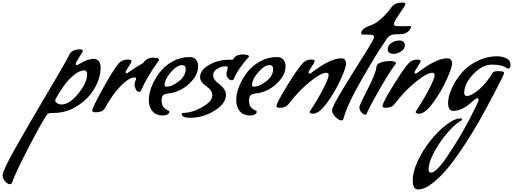

<svg xmlns="http://www.w3.org/2000/svg" viewBox="-322 -844 4003 1498"><path d="M100 37Q55 37 48 46Q14 90 -92.5 294Q-199 498 -228 581Q-232 593 -247 593Q-262 593 -282 571Q-302 549 -302 524Q-302 489 -202 311.5Q-102 134 35.5 -98Q173 -330 196.5 -374.5Q220 -419 221 -421.5Q222 -424 228 -431.5Q234 -439 242 -444Q265 -459 303 -459Q324 -459 324 -446Q324 -440 296.5 -398Q269 -356 269 -346Q269 -336 276 -336Q283 -336 302 -348Q361 -385 411 -385Q431 -385 447 -369Q463 -353 463 -316Q463 -235 415 -153.5Q367 -72 281.5 -17.5Q196 37 100 37ZM358 -264Q358 -278 352 -286.5Q346 -295 337 -295Q301 -295 258 -261Q215 -227 183.5 -184Q152 -141 130.5 -105Q109 -69 109 -59Q109 -49 123.5 -39Q138 -29 158 -29Q221 -29 289.5 -115Q358 -201 358 -264Z M740 -227Q740 -240 730 -240Q691 -240 641 -193.5Q591 -147 557 -97.5Q523 -48 495 2Q478 32 425 32Q398 32 398 20Q398 -7 496.5 -181.5Q595 -356 627 -368Q649 -379 676.5 -379Q704 -379 704 -367.5Q704 -356 681 -323Q658 -290 658 -281Q658 -272 665 -272Q669 -272 687 -284Q731 -317 795 -352L804 -364Q828 -394 873.5 -394Q919 -394 919 -376Q917 -371 909 -360Q830 -252 776 -134Q772 -127 767 -127Q748 -127 738 -146.5Q728 -166 728 -184.5Q728 -203 740 -227Z M951 57Q893 57 866 22.5Q839 -12 839 -62.5Q839 -113 861 -168.5Q883 -224 921.5 -276Q960 -328 1022.5 -363.5Q1085 -399 1157 -399Q1190 -399 1207 -378.5Q1224 -358 1224 -330Q1224 -272 1183 -222Q1142 -172 1092 -146Q1042 -120 1003.5 -116.5Q965 -113 952 -102Q939 -91 939 -58Q939 -25 954 -8Q969 9 984 15Q999 21 999 27Q999 41 984 49Q969 57 951 57ZM1127 -305Q1127 -336 1099 -336Q1059 -336 1010.5 -280Q962 -224 962 -179Q962 -168 979 -168Q1020 -168 1073.5 -210Q1127 -252 1127 -305Z M1095 47Q1095 39 1106 37Q1176 37 1255.5 -8Q1335 -53 1335 -102Q1335 -138 1287 -171.5Q1239 -205 1239 -242Q1239 -297 1309 -337.5Q1379 -378 1468 -378Q1484 -378 1489 -377.5Q1494 -377 1498.5 -383.5Q1503 -390 1509 -398Q1515 -406 1531 -412.5Q1547 -419 1569 -419Q1620 -419 1620 -404Q1620 -401 1619 -399Q1603 -385 1562 -330Q1521 -275 1502 -227Q1498 -218 1484.5 -218Q1471 -218 1458 -233.5Q1445 -249 1445 -263.5Q1445 -278 1450 -294.5Q1455 -311 1455 -314Q1455 -327 1439 -327Q1408 -327 1374.5 -308.5Q1341 -290 1341 -255Q1341 -221 1391 -186Q1410 -172 1425.5 -150Q1441 -128 1441 -104Q1441 -36 1352 19.5Q1263 75 1159 75Q1100 75 1095 47Z M1633 57Q1575 57 1548 22.5Q1521 -12 1521 -62.5Q1521 -113 1543 -168.5Q1565 -224 1603.5 -276Q1642 -328 1704.5 -363.5Q1767 -399 1839 -399Q1872 -399 1889 -378.5Q1906 -358 1906 -330Q1906 -272 1865 -222Q1824 -172 1774 -146Q1724 -120 1685.5 -116.5Q1647 -113 1634 -102Q1621 -91 1621 -58Q1621 -25 1636 -8Q1651 9 1666 15Q1681 21 1681 27Q1681 41 1666 49Q1651 57 1633 57ZM1809 -305Q1809 -336 1781 -336Q1741 -336 1692.5 -280Q1644 -224 1644 -179Q1644 -168 1661 -168Q1702 -168 1755.5 -210Q1809 -252 1809 -305Z M2122 43Q2094 43 2094 30L2096 24Q2156 -66 2199 -149.5Q2242 -233 2242 -258Q2242 -266 2238 -270.5Q2234 -275 2226 -276Q2187 -276 2121.5 -226Q2056 -176 2006.5 -123Q1957 -70 1933 -36.5Q1909 -3 1861 -3Q1835 -3 1835 -16Q1835 -42 1933 -199.5Q2031 -357 2063 -369Q2080 -379 2106.5 -379Q2133 -379 2133 -368.5Q2133 -358 2109 -323Q2085 -288 2085 -278Q2087 -270 2093.5 -270Q2100 -270 2105 -274Q2253 -389 2341 -389Q2378 -389 2378 -346Q2378 -318 2336.5 -225Q2295 -132 2231.5 -44.5Q2168 43 2122 43Z M2827 -639 2876 -641Q2886 -641 2886 -637Q2886 -633 2884 -627Q2882 -621 2875.5 -612Q2869 -603 2860 -596Q2836 -577 2800.5 -577Q2765 -577 2748.5 -575Q2732 -573 2720 -565Q2708 -557 2704 -553Q2700 -549 2690 -533Q2680 -517 2676 -511Q2623 -437 2504.5 -232Q2386 -27 2357 85Q2354 95 2338.5 95Q2323 95 2296 69Q2269 43 2269 16Q2269 -11 2350.5 -145Q2432 -279 2514 -408.5Q2596 -538 2596 -552.5Q2596 -567 2584 -570.5Q2572 -574 2542 -574H2509Q2496 -574 2496 -586Q2496 -598 2507.5 -611.5Q2519 -625 2542.5 -635Q2566 -645 2590.5 -655Q2615 -665 2654.5 -700Q2694 -735 2734 -790Q2759 -824 2820 -824Q2841 -824 2841 -811Q2841 -803 2796 -738Q2751 -673 2751 -656.5Q2751 -640 2781 -640Q2793 -639 2827 -639Z M2530 51Q2516 51 2499 33.5Q2482 16 2482 -9Q2482 -23 2547.5 -150.5Q2613 -278 2615 -323Q2615 -337 2633 -349Q2665 -368 2728 -368Q2740 -368 2753.5 -363.5Q2767 -359 2767 -351Q2767 -347 2764 -344Q2726 -296 2653 -171Q2580 -46 2543 32Q2538 51 2530 51ZM2749 -424Q2705 -424 2703 -459V-460Q2703 -490 2732.5 -509Q2762 -528 2791 -528Q2835 -528 2837 -493Q2837 -463 2808 -443.5Q2779 -424 2749 -424Z M2949 43Q2921 43 2921 30L2923 24Q2983 -66 3026 -149.5Q3069 -233 3069 -258Q3069 -266 3065 -270.5Q3061 -275 3053 -276Q3014 -276 2948.5 -226Q2883 -176 2833.5 -123Q2784 -70 2760 -36.5Q2736 -3 2688 -3Q2662 -3 2662 -16Q2662 -42 2760 -199.5Q2858 -357 2890 -369Q2907 -379 2933.5 -379Q2960 -379 2960 -368.5Q2960 -358 2936 -323Q2912 -288 2912 -278Q2914 -270 2920.5 -270Q2927 -270 2932 -274Q3080 -389 3168 -389Q3205 -389 3205 -346Q3205 -318 3163.5 -225Q3122 -132 3058.5 -44.5Q2995 43 2949 43Z M3040 503Q3083 503 3175.5 364.5Q3268 226 3340 88Q3412 -50 3412 -64.5Q3412 -79 3404 -79Q3396 -79 3377 -63.5Q3358 -48 3336.5 -29Q3315 -10 3281.5 5.5Q3248 21 3215 21Q3174 21 3174 -40Q3174 -89 3201 -150.5Q3228 -212 3275 -269.5Q3322 -327 3398 -366Q3474 -405 3561 -405Q3583 -405 3609 -397Q3661 -381 3661 -339Q3661 -309 3644 -309Q3639 -309 3627 -316Q3591 -340 3516 -340Q3441 -340 3370.5 -265.5Q3300 -191 3300 -120Q3300 -95 3321 -95Q3353 -95 3409.5 -140.5Q3466 -186 3522 -275Q3525 -289 3568 -289Q3611 -289 3611 -274Q3611 -263 3541.5 -130.5Q3472 2 3424 87.5Q3376 173 3308.5 277Q3241 381 3181 456Q3121 531 3056 582.5Q2991 634 2940 634Q2898 634 2898 564Q2898 494 2939 408.5Q2980 323 3037.5 251.5Q3095 180 3160 130Q3225 80 3269 80H3272Q3284 80 3284 87Q3284 94 3272 100Q3234 119 3175.5 184.5Q3117 250 3069.5 335Q3022 420 3022 478V479Q3022 503 3040 503Z"/></svg>

Font: Condiment
Style: Regular
Weight: 400
Designer: Angel Koziupa, Alejandro Paul
Foundry: Angel Koziupa, Alejandro Paul
Version: Version 1.001